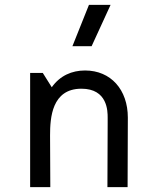

<svg xmlns="http://www.w3.org/2000/svg" viewBox="-20 -770 650 790"><path d="M187 0 186 -213C186 -285 193 -405 315 -405C423 -405 423 -312 423 -286V-264L422 0H505L506 -286C506 -401 436 -480 330 -480C276 -480 227 -459 193 -411L156 -470H104V0ZM346 -750 278 -580H357L435 -750Z"/></svg>

Font: Necto Mono
Style: Regular
Weight: 400
Designer: Marco Condello
Foundry: Collletttivo
Version: Version 1.300;Glyphs 3.2 (3217)